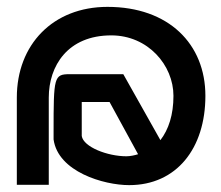

<svg xmlns="http://www.w3.org/2000/svg" viewBox="-20 -528 643 559"><path d="M29 10H122V-244C122 -336 177 -425 304 -425C411 -425 485 -338 485 -249C485 -194 471 -151 447 -120L339 -312H183C137 -312 136 -304 136 -144V-123V-122C149 -28 282 11 356 11C494 11 578 -96 578 -249C578 -400 471 -508 293 -508C134 -508 29 -398 29 -244ZM218 -132V-231H299L382 -79C373 -76 359 -73 348 -73C293 -73 223 -100 218 -132Z"/></svg>

Font: Charger Sport
Style: SeBd
Weight: 600
Designer: Jasper
Foundry: Cannot Into Space Fonts
Version: Version 1.1